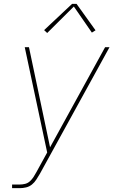

<svg xmlns="http://www.w3.org/2000/svg" viewBox="-20 -766 640 1001"><path d="M43 215V196H83Q97 196 111 192.5Q125 189 136 179Q147 169 155 156.5Q163 144 170 131L226 29L109 -520H131L241 2L528 -520H551L188 140Q179 155 169.5 170Q160 185 146.5 196Q133 207 116 211Q99 215 83 215ZM226 -594 210 -609 356 -746H379L478 -608L459 -596L365 -732Z"/></svg>

Font: Iosevka SS04 Thin Extended
Style: Italic
Weight: 100
Width: 7
Italic angle: -9°
Monospace: yes
Designer: Belleve Invis
Foundry: Belleve Invis
Version: Version 19.0.0; ttfautohint (v1.8.4)